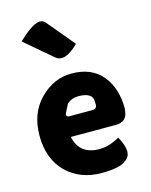

<svg xmlns="http://www.w3.org/2000/svg" viewBox="-135 -1004 866 1103"><g transform="rotate(-15 298.0 -452.0)"><path d="M330 14Q203 14 121 -66Q40 -147 40 -285Q40 -418 121 -500Q202 -583 310 -583Q428 -583 491 -507Q554 -431 554 -309L552 -297Q546 -232 481 -232H212Q235 -122 354 -122Q412 -122 474 -158Q533 -51 475 -17Q442 14 330 14ZM222 -375Q209 -349 238 -349H374Q403 -349 398 -387Q403 -447 313 -447Q274 -447 246 -422ZM379 -741Q292 -655 243 -697L81 -835Q202 -953 243 -904L379 -741Z"/></g></svg>

Font: Swei Half Moon CJK SC
Style: Black
Weight: 900
Version: Version 2.071